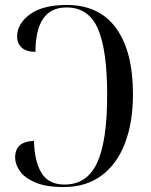

<svg xmlns="http://www.w3.org/2000/svg" viewBox="-20 -744 608 774"><path d="M237 10Q165 10 122 -8.5Q79 -27 60 -54.5Q41 -82 41 -109Q41 -174 117 -176Q119 -93 147.5 -46.5Q176 0 240 0Q331 0 371.5 -87.5Q412 -175 412 -361Q412 -543 374.5 -628.5Q337 -714 248 -714Q185 -714 154 -668.5Q123 -623 123 -535Q87 -535 68 -551.5Q49 -568 49 -597Q49 -648 100.5 -686Q152 -724 249 -724Q380 -724 448 -630.5Q516 -537 516 -364Q516 -251 484 -167Q452 -83 389.5 -36.5Q327 10 237 10Z"/></svg>

Font: Noto Serif Display SemiCondensed
Style: Regular
Weight: 400
Width: 4
Designer: Monotype Design Team
Foundry: Monotype Imaging Inc.
Version: Version 2.009